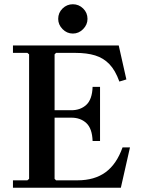

<svg xmlns="http://www.w3.org/2000/svg" viewBox="-20 -884 665 904"><path d="M557 -190H592L549 0H41V-35H109L117 -42V-628L109 -635H41V-670H539L575 -510L542 -500Q523 -553 495 -582Q467 -611 428 -623Q389 -635 335 -635H244L237 -628V-338L192 -365H316Q359 -365 386.5 -390.5Q414 -416 416 -475H451V-220H416Q414 -279 386.5 -304.5Q359 -330 316 -330H192L237 -358V-42L244 -35H345Q425 -35 477 -73Q529 -111 557 -190ZM323 -726Q295 -726 274.5 -747Q254 -768 254 -795Q254 -824 274.5 -844Q295 -864 323 -864Q351 -864 371.5 -844Q392 -824 392 -795Q392 -768 371.5 -747Q351 -726 323 -726Z"/></svg>

Font: Brygada 1918 SemiBold
Style: Regular
Weight: 600
Designer: Mateusz Machalski | Borys Kosmynka | Przemek Hoffer
Foundry: NIEPODLEGLA 2018
Version: Version 3.006